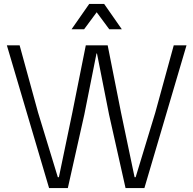

<svg xmlns="http://www.w3.org/2000/svg" viewBox="-20 -958 985 978"><path d="M230 0 15 -727H80L174 -384.5L274.5 -55.5H280L348.5 -384.5L417 -727H528.5L596.5 -384.5L665.5 -55.5H671L771 -384.5L865 -727H930L715.5 0H619.5L535.5 -374.5L474 -685.5H471.5L409.5 -374.5L325.5 0ZM344.5 -809 434.5 -938H510.5L600.5 -809H536.5L472.5 -895.5L408.5 -809Z"/></svg>

Font: Spline Sans Light
Style: Regular
Weight: 300
Designer: Eben Sorkin, Mirko Velimirovic
Foundry: Sorkin Type
Version: Version 1.000; ttfautohint (v1.8.3)